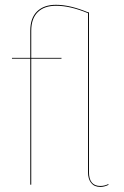

<svg xmlns="http://www.w3.org/2000/svg" viewBox="-20 -753 507 783"><path d="M421.9 -2.4 422.4 1Q404.8 9.3 389.2 9.3Q364.7 9.3 351.8 -6.8Q338.9 -22.9 338.9 -51.3V-699.2Q266.6 -729.5 208.5 -729.5Q160.2 -729.5 133.8 -703.4Q107.4 -677.2 107.4 -627.4V-517.1H231L230.5 -513.7H107.4V0H103.5V-513.7H28.8V-517.1H103.5V-627.9Q103.5 -679.2 131.1 -706.3Q158.7 -733.4 208.5 -733.4Q265.6 -733.4 339.4 -702.6L342.8 -703.1V-51.3Q342.8 5.4 389.2 5.4Q406.2 5.4 421.9 -2.4Z"/></svg>

Font: Fira Sans Compressed Four
Style: Regular
Weight: 100
Width: 1
Designer: Carrois Corporate & Edenspiekermann AG
Foundry: Carrois Corporate GbR & Edenspiekermann AG
Version: Version 4.203;PS 004.203;hotconv 1.0.88;makeotf.lib2.5.64775